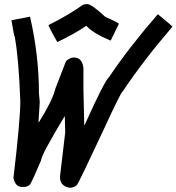

<svg xmlns="http://www.w3.org/2000/svg" viewBox="-20 -925 852 927"><path d="M742.2 -856.4Q807.6 -803.2 812.5 -795.9Q675.8 -637.7 572.3 -483.4Q564.5 -481.4 484.4 -307.6Q360.8 -43 351.6 -32.2Q338.9 -18.6 316.4 -18.6Q269.5 -25.9 269.5 -71.3L294.9 -286.1L293 -360.4V-362.3H291Q178.7 -175.8 177.7 -149.4Q137.2 -53.7 125 -34.2Q111.3 -22.5 97.7 -22.5H85.9Q54.2 -22.5 44.9 -65.4Q78.1 -345.7 78.1 -436.5Q70.3 -646.5 50.8 -749Q47.9 -750 35.2 -827.1L125 -844.7Q168 -657.2 168 -475.6L171.9 -432.6L166 -336.9V-335H168Q234.4 -441.4 248 -499L298.8 -629.9Q318.8 -647.5 335.9 -647.5Q377.4 -647.5 382.8 -596.7V-495.1L386.7 -323.2V-321.3H388.7Q483.4 -532.7 505.9 -551.8Q602.5 -695.8 742.2 -856.4ZM401.4 -905.3Q421.9 -905.3 489.3 -842.8Q553.7 -815.4 553.7 -809.6L514.6 -729.5H512.7Q428.2 -765.1 397.5 -799.8H395.5Q353 -769 256.8 -721.7Q226.6 -773.4 213.9 -803.7Q309.6 -851.6 379.9 -901.4Q387.7 -905.3 401.4 -905.3Z"/></svg>

Font: ww_drahtTSB
Style: Regular
Weight: 400
Designer: Dr. Wolfgang Wiebecke
Version: Version 1.06 May 21, 2010, initial release